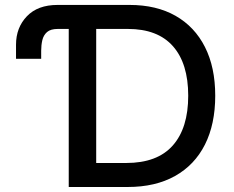

<svg xmlns="http://www.w3.org/2000/svg" viewBox="-20 -747 936 767"><path d="M490.1 0H254.6V-631.4H210.9Q182.2 -631.4 168 -619Q153.8 -606.5 149.1 -586.6Q144.5 -566.8 144.5 -544.4V-512.1H44V-568.2Q44 -636.7 87.4 -682Q130.7 -727.3 209.9 -727.3H497.5Q604.8 -727.3 681.3 -683.8Q757.8 -640.3 798.8 -559.1Q839.8 -478 839.8 -364.7Q839.8 -251.1 798.7 -169.4Q757.5 -87.7 679.2 -43.9Q600.9 0 490.1 0ZM484 -95.9Q608.3 -95.9 670.1 -165.7Q731.9 -235.4 731.9 -364.7Q731.9 -493.3 671 -562.3Q610.1 -631.4 490.8 -631.4H364.3V-95.9Z"/></svg>

Font: Linik Sans Medium
Style: Regular
Weight: 500
Designer: Rasmus Andersson (font), Cristiano Sobral (main changes)
Foundry: rsms
Version: Version 3.018;June 1, 2022;FontCreator 14.0.0.2814 64-bit; t